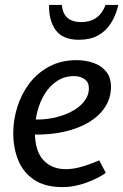

<svg xmlns="http://www.w3.org/2000/svg" viewBox="-20 -749 502 782"><path d="M292 -504Q328 -504 360 -493Q392 -482 412 -458Q432 -434 432 -395Q432 -351 409 -314.5Q386 -278 343.5 -252Q301 -226 241.5 -212.5Q182 -199 110 -201V-263Q152 -260 193 -268Q234 -276 268 -293Q302 -310 322 -335Q342 -360 342 -390Q342 -414 324.5 -426.5Q307 -439 282 -439Q243 -439 213 -419.5Q183 -400 162.5 -367Q142 -334 132 -294Q122 -254 122 -214Q122 -134 156.5 -97Q191 -60 248 -60Q277 -60 311.5 -69.5Q346 -79 384 -96L411 -45Q396 -34 376 -24Q356 -14 333 -5.5Q310 3 285 8Q260 13 235 13Q163 13 118.5 -17Q74 -47 54 -97Q34 -147 34 -207Q34 -260 50.5 -313Q67 -366 99.5 -409Q132 -452 180.5 -478Q229 -504 292 -504ZM462 -729Q452 -686 431.5 -654Q411 -622 379 -604.5Q347 -587 301 -587Q235 -587 206.5 -627Q178 -667 180 -729H232Q235 -693 255 -676Q275 -659 311 -659Q347 -659 372 -676.5Q397 -694 410 -729Z"/></svg>

Font: Rosario Medium
Style: Italic
Weight: 500
Italic angle: -8.05°
Version: Version 1.201